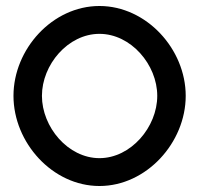

<svg xmlns="http://www.w3.org/2000/svg" viewBox="-20 -610 669 641"><path d="M25 -290C25 -134 155 11 312 11C469 11 600 -134 600 -290C600 -446 469 -590 312 -590C155 -590 25 -446 25 -290ZM120 -290C120 -394 207 -497 312 -497C417 -497 505 -394 505 -290C505 -186 417 -82 312 -82C207 -82 120 -186 120 -290Z"/></svg>

Font: Charger Pro
Style: Bd
Weight: 700
Designer: Jasper
Foundry: Cannot Into Space Fonts
Version: Version 1.09